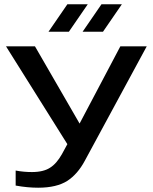

<svg xmlns="http://www.w3.org/2000/svg" viewBox="-20 -865 711 895"><path d="M664 -649H541L351 -289L143 -649H8L294 -193L269 -147C252 -117 234 -96 213 -83C193 -70 165 -63 129 -63C105 -63 79 -65 53 -70V0C91 7 126 10 158 10C216 10 261 -1 294 -22C326 -43 353 -74 375 -115ZM301 -717 389 -845H294L206 -717ZM460 -717 548 -845H453L365 -717Z"/></svg>

Font: Gamestation Extended
Style: Regular
Weight: 400
Width: 7
Designer: Jonas Hecksher
Foundry: Jonas Hecksher, Playtypeª, e-types AS
Version: Version 1.003